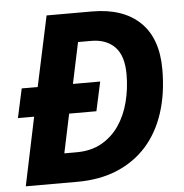

<svg xmlns="http://www.w3.org/2000/svg" viewBox="-51 -764 780 814"><g transform="rotate(-5 338.5 -357.0)"><path d="M18 -291 45 -415H113L177 -714H370Q502 -714 574 -645Q646 -576 646 -444Q646 -342 619.5 -260Q593 -178 542 -120.5Q491 -63 416.5 -31.5Q342 0 246 0H26L87 -291ZM253 -125Q315 -125 360 -150.5Q405 -176 434.5 -219Q464 -262 478.5 -318.5Q493 -375 493 -436Q493 -515 456.5 -552.5Q420 -590 356 -590H300L263 -415H379L352 -291H236L201 -125Z"/></g></svg>

Font: BC Sans
Style: Bold Italic
Weight: 700
Italic angle: -12°
Designer: Monotype Design Team
Province of B.C.
Foundry: Monotype Imaging Inc.
Version: Version 2.000;GOOG;noto-source:20170915:90ef993387c0